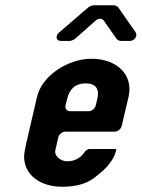

<svg xmlns="http://www.w3.org/2000/svg" viewBox="-20 -706 540 732"><path d="M121 -336 79 -155C76 -141 73 -126 72 -112C70 -40 133 6 216 6C269 6 308 -5 338 -27C367 -49 388 -68 398 -83C409 -98 418 -112 421 -127L423 -133C424 -136 422 -138 419 -138H320C315 -138 304 -130 302 -126C290 -107 268 -91 236 -91C211 -91 186 -112 191 -133L202 -182C205 -194 217 -204 229 -204H417C429 -204 441 -214 444 -226L470 -336C490 -421 425 -482 329 -482C242 -482 140 -420 121 -336ZM307 -388C349 -388 359 -363 351 -329L345 -304C342 -292 330 -282 318 -282H247C235 -282 227 -292 230 -304L236 -329C244 -362 263 -388 307 -388ZM376 -627 425 -557C427 -554 436 -550 440 -550H475C493 -550 506 -569 497 -583L430 -679C428 -682 418 -686 414 -686H336C332 -686 322 -682 318 -679L205 -582C190 -569 194 -550 212 -550H246C250 -550 261 -554 265 -557L344 -627C355 -637 369 -637 376 -627Z"/></svg>

Font: DIN Rundschrift
Style: BreitKursiv
Weight: 400
Width: 7
Version: Version 1.027